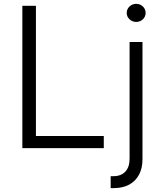

<svg xmlns="http://www.w3.org/2000/svg" viewBox="-20 -757 830 981"><path d="M94.2 0V-727.5H163.6V-62H510.3V0ZM642.1 -542.5H708V54.7Q708.5 101.1 690.7 134.8Q672.9 168.5 640.1 186.3Q607.4 204.1 561.5 204.1H545.4V143.1H560.1Q598.6 143.1 620.4 119.9Q642.1 96.7 642.1 53.7ZM675.8 -645Q656.2 -645 641.8 -658.4Q627.4 -671.9 627.4 -690.9Q627.4 -710.4 641.8 -723.9Q656.2 -737.3 675.8 -737.3Q695.8 -737.3 710 -723.9Q724.1 -710.4 724.1 -690.9Q724.1 -671.9 710 -658.4Q695.8 -645 675.8 -645Z"/></svg>

Font: Inter 16pt Light
Style: Regular
Weight: 300
Version: Version 4.001;git-66647c0bb